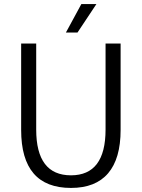

<svg xmlns="http://www.w3.org/2000/svg" viewBox="-20 -914 696 944"><path d="M84 -275V-700H158V-277Q158 -52 329 -52Q499 -52 499 -277V-700H573V-275Q573 -134 511.5 -62Q450 10 329 10Q84 10 84 -275ZM380 -894H454L361 -754H304Z"/></svg>

Font: Sarabun Light
Style: Regular
Weight: 300
Designer: Suppakit Chalermlarp | Katatrad Co.,Ltd.
Foundry: Cadson Demak Co.,Ltd.
Version: Version 1.000; ttfautohint (v1.6)